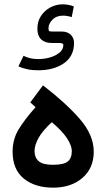

<svg xmlns="http://www.w3.org/2000/svg" viewBox="-20 -867 490 885"><path d="M88.4 -609.9Q101.6 -603 117.9 -598.9Q134.3 -594.7 156.2 -594.7Q185.1 -594.7 211.4 -602.5Q237.8 -610.4 254.9 -625Q272 -639.6 272 -659.7Q272 -668.9 252.4 -668.9H217.3Q186.5 -668.9 169.4 -685.8Q152.3 -702.6 152.3 -733.9Q152.3 -768.6 169.2 -793.9Q186 -819.3 212.9 -833.3Q239.7 -847.2 270.5 -847.2Q278.3 -847.2 292.7 -845Q307.1 -842.8 320.3 -837.4L310.5 -788.1Q289.6 -794.9 270.5 -794.9Q239.7 -794.9 221.7 -776.1Q203.6 -757.3 203.6 -737.3Q203.6 -727.5 205.8 -724.6Q208 -721.7 219.7 -721.7H263.7Q291 -721.7 306.2 -706.8Q321.3 -691.9 321.3 -669.4Q321.3 -607.9 274.7 -575.4Q228 -543 155.3 -543Q127.9 -543 105.7 -547.9Q83.5 -552.7 64.9 -561ZM178.2 -473.6Q284.7 -391.6 348.4 -317.9Q412.1 -244.1 412.1 -168Q412.1 -91.8 359.9 -46.9Q307.6 -2 225.1 -2Q141.1 -2 89.6 -43.9Q38.1 -85.9 38.1 -168Q38.1 -224.1 65.2 -269.5Q92.3 -314.9 144 -373L119.6 -395ZM218.8 -303.7Q176.8 -265.1 158 -231.7Q139.2 -198.2 139.2 -170.4Q139.2 -141.1 158 -124.3Q176.8 -107.4 224.6 -107.4Q273.4 -107.4 292.2 -122.6Q311 -137.7 311 -170.9Q311 -195.8 288.8 -229.7Q266.6 -263.7 218.8 -303.7Z"/></svg>

Font: Vazir Medium FD-WOL-UI
Style: Medium-FD-WOL-UI
Weight: 500
Designer: Saber Rastikerdar
Foundry: Saber Rastikerdar
Version: Version 30.0.0